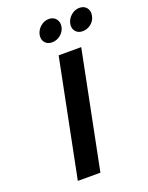

<svg xmlns="http://www.w3.org/2000/svg" viewBox="-166 -995 834 1079"><g transform="rotate(-20 250.5 -455.5)"><path d="M247 -700H382L242 0H107ZM238 -781Q211 -781 196 -799Q181 -817 186 -845Q192 -873 214.5 -892Q237 -911 264 -911Q292 -911 307 -892Q322 -873 317 -845Q311 -817 288.5 -799Q266 -781 238 -781ZM421 -781Q394 -781 379 -799Q364 -817 369 -845Q375 -873 397.5 -892Q420 -911 447 -911Q475 -911 490 -892Q505 -873 499 -845Q494 -817 471.5 -799Q449 -781 421 -781Z"/></g></svg>

Font: Albert Sans
Style: Bold Italic
Weight: 700
Italic angle: -11.25°
Designer: Andreas Rasmussen
Foundry: a.Foundry
Version: Version 1.025